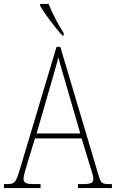

<svg xmlns="http://www.w3.org/2000/svg" viewBox="-23 -951 586 971"><path d="M293 -771H299V-784C274 -822 240 -886 223 -931H180V-921C200 -886 258 -807 293 -771ZM-3 0H182V-20H150C105 -20 96 -28 96 -47C96 -64 111 -109 118 -134L154 -251H390L429 -122C436 -99 449 -62 449 -48C449 -28 441 -20 396 -20H371V0H543V-20H531C494 -20 487 -25 477 -59L282 -714H263L77 -93C58 -30 52 -20 15 -20H-3ZM162 -276 230 -511C245 -565 265 -628 272 -661C282 -625 298 -567 319 -497L383 -276Z"/></svg>

Font: Noto Serif Bengali Condensed Thin
Style: Regular
Weight: 100
Width: 3
Designer: Juan Bruce, Universal Thirst, Indian Type Foundry and the Monotype Design Team.
Foundry: Monotype Imaging Inc.
Version: Version 2.003